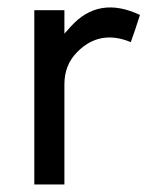

<svg xmlns="http://www.w3.org/2000/svg" viewBox="-20 -491 393 511"><path d="M328.1 -378.9Q245.1 -413.1 185.5 -352.5Q151.4 -318.4 151.4 -266.6V0H71.3V-463.9H151.4V-401.4L168.9 -420.9Q243.2 -502.9 352.5 -451.2Q339.8 -411.1 328.1 -378.9Z"/></svg>

Font: BF_TEXT
Style: Regular
Weight: 400
Foundry: EA DICE
Version: Version 1.404